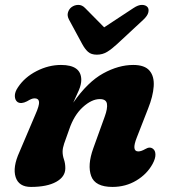

<svg xmlns="http://www.w3.org/2000/svg" viewBox="-20 -742 684 776"><path d="M51 -329.5Q40.5 -337 40 -353.5Q39.5 -370 52.5 -389Q79.5 -430 128 -454.8Q176.5 -479.5 226.5 -479.5Q308.5 -479.5 308.5 -419Q308.5 -400.5 298.8 -377.5Q289 -354.5 276 -327Q334.5 -411 396.8 -445.2Q459 -479.5 518.5 -479.5Q565 -479.5 584.5 -456.2Q604 -433 601.2 -393Q598.5 -353 578.5 -303L533 -186.5Q510.5 -130 539 -130Q550.5 -130 567 -139.5Q586 -151 599 -140Q608 -133 608.2 -117.2Q608.5 -101.5 597 -80Q574.5 -38.5 531.2 -12.5Q488 13.5 434.5 13.5Q364.5 13.5 348.5 -30.5Q332.5 -74.5 357 -142.5L403 -270Q415.5 -304 412.2 -322.8Q409 -341.5 383.5 -341.5Q350.5 -341.5 314.8 -309Q279 -276.5 259.5 -218.5Q245.5 -180 239.2 -161.5Q233 -143 233 -129Q233 -113.5 238.5 -97.5Q244 -81.5 244 -62Q244 -27.5 207 -7Q170 13.5 105 13.5Q56 13.5 43.2 -26.2Q30.5 -66 58.5 -127.5L122.5 -278Q139.5 -316 137.8 -330.2Q136 -344.5 120 -344.5Q113 -344.5 106 -341.5Q99 -338.5 89 -332.5Q65.5 -320.5 51 -329.5ZM454 -564.5Q432 -544 413.2 -532.5Q394.5 -521 371.5 -521Q348.5 -521 335.8 -532.5Q323 -544 312 -564.5L259 -662.5Q250.5 -678.5 254.8 -692Q259 -705.5 269 -713Q281 -722 296.2 -722.2Q311.5 -722.5 324 -709.5L401 -631.5L519.5 -709.5Q539 -722.5 554 -722.2Q569 -722 576.5 -713Q582.5 -705.5 579.5 -692Q576.5 -678.5 559.5 -662.5Z"/></svg>

Font: Fraunces 9pt S100
Style: Bold Italic
Weight: 700
Italic angle: -16°
Version: Version 1.000; ttfautohint (v1.8.3)